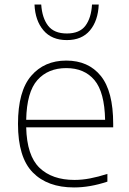

<svg xmlns="http://www.w3.org/2000/svg" viewBox="-20 -814 566 843"><path d="M305 9Q188.5 9 123.8 -57Q59 -123 59 -270Q59 -413.5 116.8 -480.8Q174.5 -548 271 -548Q368 -548 422.5 -480.8Q477 -413.5 477 -270V-255H95Q98 -130.5 153.5 -77.2Q209 -24 307 -24Q340.5 -24 375.8 -30.8Q411 -37.5 451.5 -50.5V-16.5Q375 9 305 9ZM271 -515Q191 -515 144.2 -462.5Q97.5 -410 95 -288H441.5Q439 -409.5 394.8 -462.2Q350.5 -515 271 -515ZM273.5 -638Q207 -638 170.8 -680.8Q134.5 -723.5 131.5 -794H161Q165 -735 191.2 -701Q217.5 -667 273.5 -667Q329.5 -667 355 -701Q380.5 -735 384 -794H413.5Q410.5 -723 375 -680.5Q339.5 -638 273.5 -638Z"/></svg>

Font: Encode Sans Semi Expanded Thin
Style: Regular
Weight: 100
Width: 6
Designer: Multiple Designers
Foundry: Impallari Type
Version: Version 3.000; ttfautohint (v1.8.3) -l 8 -r 50 -G 200 -x 14 